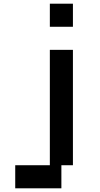

<svg xmlns="http://www.w3.org/2000/svg" viewBox="-20 -1020 540 1040"><path d="M250 -125V-750H375V-125H312.5V0H62.5V-125ZM250 -1000H375V-875H250Z"/></svg>

Font: Amiga Topaz Unicode Rus
Style: Regular
Weight: 400
Designer: dMG of Trueschool and Divine Stylers
Foundry: dMG of Trueschool and Divine Stylers
Version: Version 1.1